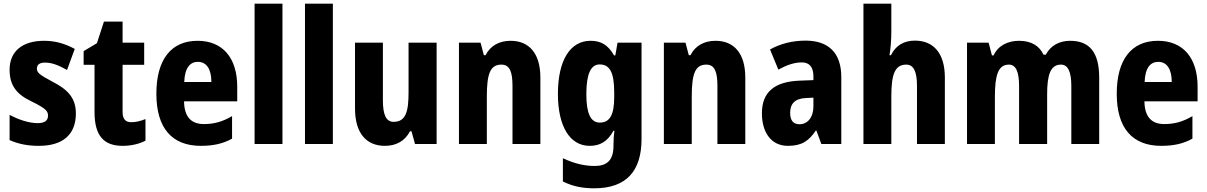

<svg xmlns="http://www.w3.org/2000/svg" viewBox="-20 -780 6540 1040"><path d="M391 -165C391 -255 340 -298 267 -336C190 -377 180 -387 180 -409C180 -430 195 -441 224 -441C266 -441 303 -423 343 -401L385 -515C329 -545 278 -559 219 -559C102 -559 32 -503 32 -402C32 -318 69 -270 148 -232C233 -191 240 -176 240 -153C240 -127 222 -113 184 -113C135 -113 78 -133 32 -158V-21C83 1 131 10 191 10C319 10 391 -50 391 -165Z M691 -118C659 -118 644 -136 644 -174V-429H761V-549H644V-663H543L505 -546L433 -503V-429H492V-173C492 -44 543 10 644 10C693 10 735 -1 768 -18V-135C740 -124 715 -118 691 -118Z M1050 -559C908 -559 827 -459 827 -272C827 -89 909 10 1068 10C1136 10 1189 -2 1237 -29V-151C1184 -120 1139 -108 1084 -108C1014 -108 978 -149 977 -231H1265V-310C1265 -467 1186 -559 1050 -559ZM1052 -445C1099 -445 1125 -405 1125 -336H978C981 -415 1011 -445 1052 -445Z M1510 0V-760H1359V0Z M1783 0V-760H1632V0Z M2345 -549H2193V-281C2193 -179 2180 -120 2112 -120C2071 -120 2054 -159 2054 -237V-549H1903V-192C1903 -60 1963 10 2065 10C2126 10 2173 -16 2201 -69H2209L2228 0H2345Z M2746 -559C2686 -559 2637 -534 2610 -481H2601L2583 -549H2466V0H2617V-256C2617 -380 2635 -430 2696 -430C2741 -430 2756 -391 2756 -315V0H2907V-360C2907 -492 2845 -559 2746 -559Z M3179 -559C3068 -559 3002 -453 3002 -271C3002 -97 3066 10 3174 10C3230 10 3271 -13 3303 -72H3308C3305 -50 3303 -21 3303 3V10C3303 89 3267 119 3201 119C3147 119 3090 106 3029 77V203C3081 229 3134 240 3199 240C3374 240 3455 145 3455 -27V-549H3325L3313 -480H3306C3273 -538 3234 -559 3179 -559ZM3228 -431C3283 -431 3307 -388 3307 -278V-254C3307 -156 3282 -116 3229 -116C3179 -116 3156 -166 3156 -270C3156 -379 3180 -431 3228 -431Z M3856 -559C3796 -559 3747 -534 3720 -481H3711L3693 -549H3576V0H3727V-256C3727 -380 3745 -430 3806 -430C3851 -430 3866 -391 3866 -315V0H4017V-360C4017 -492 3955 -559 3856 -559Z M4344 -560C4272 -560 4206 -543 4151 -512L4196 -403C4244 -429 4284 -442 4323 -442C4365 -442 4386 -416 4386 -366V-346L4308 -343C4177 -337 4107 -283 4107 -166C4107 -67 4154 10 4248 10C4322 10 4361 -16 4399 -73H4402L4429 0H4537V-363C4537 -495 4466 -560 4344 -560ZM4347 -249 4386 -251V-203C4386 -144 4354 -107 4311 -107C4279 -107 4260 -125 4260 -169C4260 -218 4286 -247 4347 -249Z M4808 -611V-760H4657V0H4808V-256C4808 -373 4825 -430 4889 -430C4929 -430 4947 -392 4947 -315V0H5098V-360C5098 -491 5037 -560 4936 -560C4876 -560 4832 -534 4806 -481H4798C4804 -513 4808 -563 4808 -611Z M5777 -559C5719 -559 5671 -534 5645 -484H5632C5611 -530 5568 -559 5500 -559C5440 -559 5387 -534 5362 -480H5353L5335 -549H5218V0H5369V-254C5369 -372 5386 -430 5445 -430C5483 -430 5500 -391 5500 -314V0H5652V-270C5652 -377 5671 -430 5727 -430C5765 -430 5783 -391 5783 -314V0H5934V-359C5934 -496 5882 -559 5777 -559Z M6252 -559C6110 -559 6029 -459 6029 -272C6029 -89 6111 10 6270 10C6338 10 6391 -2 6439 -29V-151C6386 -120 6341 -108 6286 -108C6216 -108 6180 -149 6179 -231H6467V-310C6467 -467 6388 -559 6252 -559ZM6254 -445C6301 -445 6327 -405 6327 -336H6180C6183 -415 6213 -445 6254 -445Z"/></svg>

Font: Noto Sans Gurmukhi UI Condensed ExtraBold
Style: Regular
Weight: 800
Width: 3
Designer: Jelle Bosma - Monotype Design Team
Foundry: Monotype Imaging Inc.
Version: Version 2.004